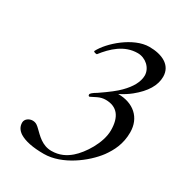

<svg xmlns="http://www.w3.org/2000/svg" viewBox="-164 -783 842 905"><g transform="rotate(30 256.5 -330.0)"><path d="M426 -241C426 -172.5 373.7 -91.8 332 -56C306.6 -34.3 275 -17 230.5 -17C180 -17 148.9 -52.8 124.5 -76C113.5 -86.4 103.5 -97 84 -97C65.2 -97 45 -83.9 45 -64C45 -43.3 54.7 -26.7 74 -14C102.7 4 147 13 207 13C307.4 13 409.9 -66.5 458 -131C485.8 -169.6 509.5 -214.8 509.5 -278C509.5 -358.2 452.9 -407 370 -407C392.7 -418.3 412.7 -431 430 -445C485.3 -489.7 513 -535.7 513 -583C513 -646.6 455.2 -673 386.5 -673C300.5 -673 200.6 -585.2 171 -526C171 -520.4 184.1 -518.2 189 -519C228.6 -570 281 -620 354 -620C396.5 -620 435 -586 435 -544C434.3 -510 415.3 -474.3 378 -437C360.7 -419 329 -394.3 283 -363C262.3 -351 252 -342.2 252 -336.5C252 -330.8 254.3 -328 259 -328C259.7 -328 261.7 -329 265 -331C268.3 -333 277 -337.3 291 -344C305 -350.7 319 -354 333 -354C396.4 -354 426 -313.2 426 -241Z"/></g></svg>

Font: fbb
Style: Italic
Weight: 400
Italic angle: -12°
Designer: David J. Perry, Michael Sharpe
Version: Version 0.991